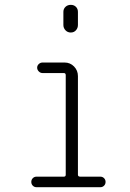

<svg xmlns="http://www.w3.org/2000/svg" viewBox="-20 -780 540 800"><path d="M244.1 -730.5Q244.1 -743.2 252.9 -751.5Q261.7 -759.8 274.9 -759.8Q288.1 -759.8 296.4 -751.5Q304.7 -743.2 304.7 -730.5V-675.8Q304.7 -663.1 296.4 -653.8Q288.1 -644.5 274.9 -644.5Q261.7 -644.5 252.9 -653.8Q244.1 -663.1 244.1 -675.8ZM131.8 0Q123 0 116.7 -6.3Q110.4 -12.7 110.4 -22Q110.4 -31.2 116.7 -37.6Q123 -43.9 131.8 -43.9H246.1Q253.9 -43.9 253.9 -51.8V-466.8Q253.9 -475.6 246.1 -475.6H157.2Q148.4 -475.6 141.6 -482.4Q134.8 -489.3 134.8 -498Q134.8 -506.8 141.6 -513.2Q148.4 -519.5 157.2 -519.5H249Q272.5 -519.5 288.6 -502.9Q304.7 -486.3 304.7 -462.9V-51.8Q304.7 -43.9 314.5 -43.9H398.4Q407.2 -43.9 413.6 -37.6Q419.9 -31.2 419.9 -22Q419.9 -12.7 413.6 -6.3Q407.2 0 398.4 0Z"/></svg>

Font: Rounded-X Mgen+ 1m light
Style: Regular
Weight: 200
Designer: [Source Han Sans]
Ryoko NISHIZUKA  (kana & ideographs); Paul D. Hunt (Latin, Greek & Cyrillic); Wenlong ZHANG  (bopomofo
Version: Version 1.059.20150602